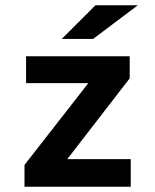

<svg xmlns="http://www.w3.org/2000/svg" viewBox="-20 -710 590 730"><path d="M73.2 0V-83L315.9 -394H79.1V-496.1H473.1V-412.1L235.8 -105H477.1V0ZM334 -562H214.8L342.8 -689.9H503.9ZM0 -496.1Z"/></svg>

Font: Code New Roman
Style: Bold
Weight: 700
Monospace: yes
Designer: Sam Radian
Foundry: Code New Roman
Version: Version 1.508 October 19, 2014